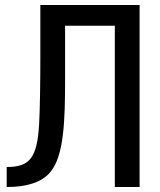

<svg xmlns="http://www.w3.org/2000/svg" viewBox="-20 -749 642 769"><path d="M6.8 0C89.4 0 147 -19.5 180.2 -58.1C236.8 -123.5 240.7 -267.1 240.7 -433.6V-523.9V-646H439.9V0H539.1V-729H141.6V-521C141.6 -421.4 140.1 -312 136.7 -252C128.9 -116.2 99.1 -80.1 6.8 -80.1Z"/></svg>

Font: Hack
Style: Regular
Weight: 400
Monospace: yes
Designer: Christopher Simpkins
Foundry: Christopher Simpkins
Version: Version 2.010